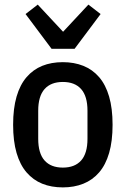

<svg xmlns="http://www.w3.org/2000/svg" viewBox="-20 -802 546 834"><path d="M253 12Q203 12 163.5 -4Q124 -20 95.5 -53Q67 -86 52 -137.5Q37 -189 37 -260Q37 -331 52 -382.5Q67 -434 95.5 -467Q124 -500 163.5 -516Q203 -532 253 -532Q302 -532 342 -516Q382 -500 410.5 -467Q439 -434 454 -382.5Q469 -331 469 -260Q469 -189 454 -137.5Q439 -86 410.5 -53Q382 -20 342 -4Q302 12 253 12ZM253 -74Q305 -74 332.5 -105Q360 -136 360 -199V-321Q360 -384 332.5 -415Q305 -446 253 -446Q201 -446 173.5 -415Q146 -384 146 -321V-199Q146 -136 173.5 -105Q201 -74 253 -74ZM204 -590 91 -741 144 -782 254 -664 364 -782 417 -741 304 -590Z"/></svg>

Font: IBM Plex Sans Condensed Medium
Style: Regular
Weight: 500
Width: 3
Designer: Mike Abbink, Paul van der Laan, Pieter van Rosmalen
Foundry: Bold Monday
Version: Version 1.3